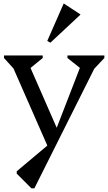

<svg xmlns="http://www.w3.org/2000/svg" viewBox="-20 -785 596 1056"><path d="M258 56 35 -452H68V-393L2 -466V-480H215V-466L144 -408H134V-443L310 -41H276L435 -452V-408H424L351 -466V-480H554V-466L488 -396V-452H521L169 251H153L72 170V157L259 0ZM257 -550 240 -560 330 -765H332L422 -706V-704Z"/></svg>

Font: Platypi Light Light
Style: Regular
Weight: 300
Version: Version 1.200